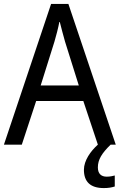

<svg xmlns="http://www.w3.org/2000/svg" viewBox="-20 -736 610 977"><path d="M478 0C441 33 407 81 407 128C407 188 439 221 508 221C532 221 548 218 564 213V157C555 159 542 163 523 163C494 163 478 147 478 116C478 76 498 44 543 0H569L328 -716H240L0 0H91L164 -222H404ZM311 -524 381 -301H187L257 -524C265 -551 276 -592 283 -629C289 -602 305 -547 311 -524Z"/></svg>

Font: Noto Sans Myanmar UI SemiCondensed
Style: Regular
Weight: 400
Width: 4
Designer: Monotype Design Team
Foundry: Monotype Imaging Inc.
Version: Version 2.103